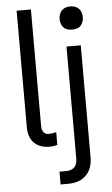

<svg xmlns="http://www.w3.org/2000/svg" viewBox="-62 -776 599 1031"><g transform="rotate(-5 237.5 -260.0)"><path d="M181 8Q158 8 136 1Q114 -6 98 -22Q82 -38 75 -60Q68 -82 68 -105V-735H145V-105Q145 -97 147 -89Q149 -81 153.5 -74.5Q158 -68 165.5 -64.5Q173 -61 181 -61Q192 -61 202.5 -62.5Q213 -64 223 -67V2Q213 5 202.5 6.5Q192 8 181 8ZM222 215V146H261Q273 146 285 141.5Q297 137 305 127.5Q313 118 315.5 105.5Q318 93 318 81V-520H395V81Q395 99 392 117Q389 135 381 151Q373 167 360 180Q347 193 331 201Q315 209 297 212Q279 215 261 215ZM357 -608Q344 -608 331.5 -611.5Q319 -615 310.5 -624Q302 -633 298 -645Q294 -657 294 -670Q294 -683 298 -695Q302 -707 310.5 -716Q319 -725 331.5 -729Q344 -733 357 -733Q369 -733 381.5 -729Q394 -725 402.5 -716Q411 -707 415 -695Q419 -683 419 -670Q419 -657 415 -645Q411 -633 402.5 -624Q394 -615 381.5 -611.5Q369 -608 357 -608Z"/></g></svg>

Font: Iosevka QP
Style: Regular
Weight: 400
Designer: Belleve Invis
Foundry: Belleve Invis
Version: Version 20.0.0; ttfautohint (v1.8.4)